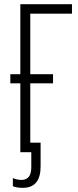

<svg xmlns="http://www.w3.org/2000/svg" viewBox="-20 -734 375 926"><path d="M78.1 -332H29.8V-376H78.1V-713.9H327.1V-668H126V-376H235.8V-332H126V-45.9H175.8V68.8Q175.8 171.9 89.8 171.9Q61 171.9 42 164.1V125Q64 133.8 83 133.8Q130.9 133.8 130.9 73.2V0H78.1Z"/></svg>

Font: Germano
Style: Regular
Weight: 300
Width: 3
Foundry: Ascender Corporation
Version: Version 1.10; ttfautohint (v1.5)